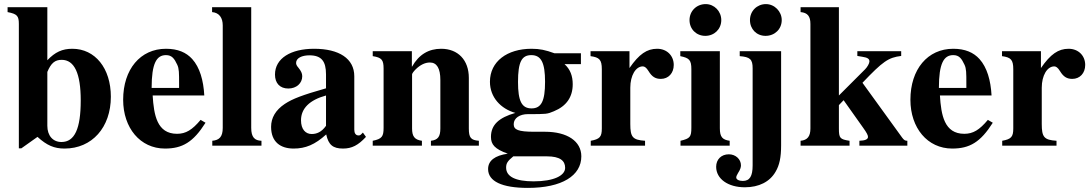

<svg xmlns="http://www.w3.org/2000/svg" viewBox="-20 -711 5326 937"><path d="M211 -676H17V-652C63 -643 72 -634 72 -594V13H84L163 -43C209 -1 245 14 295 14C429 14 521 -89 521 -239C521 -378 444 -473 333 -473C284 -473 249 -457 211 -417ZM211 -360C229 -403 248 -419 281 -419C343 -419 374 -353 374 -221C374 -82 344 -18 280 -18C238 -18 211 -49 211 -97Z M959 -126C918 -77 887 -58 844 -58C746 -58 731 -150 725 -245H977C973 -319 955 -382 918 -423C889 -455 848 -473 790 -473C665 -473 581 -373 581 -224C581 -87 664 14 785 14C870 14 923 -17 983 -112ZM854 -282H720C720 -402 744 -442 790 -442C819 -442 831 -425 845 -395C854 -376 854 -355 854 -303Z M1256 0V-24C1223 -25 1206 -41 1206 -87V-676H1015V-652C1050 -649 1067 -624 1067 -587V-87C1067 -43 1050 -27 1016 -24V0Z M1751 -64 1741 -54C1738 -51 1735 -50 1730 -50C1716 -50 1709 -61 1709 -78V-339C1709 -425 1635 -473 1513 -473C1400 -473 1322 -427 1322 -347C1322 -305 1346 -279 1387 -279C1427 -279 1455 -305 1455 -339C1455 -353 1449 -365 1436 -381C1427 -391 1425 -398 1425 -404C1425 -428 1454 -441 1490 -441C1549 -441 1571 -412 1571 -348V-280C1455 -247 1408 -229 1370 -204C1325 -174 1303 -136 1303 -92C1303 -18 1349 14 1413 14C1471 14 1517 -5 1572 -55C1583 -4 1605 14 1654 14C1697 14 1728 -2 1766 -43ZM1571 -97C1549 -66 1525 -57 1501 -57C1471 -57 1449 -80 1449 -124C1449 -182 1491 -223 1571 -245Z M2317 0V-24C2278 -27 2268 -39 2268 -84V-331C2268 -418 2215 -473 2133 -473C2073 -473 2025 -446 1991 -386H1990V-461H1799V-437C1843 -430 1852 -419 1852 -376V-87C1852 -45 1844 -33 1799 -24V0H2039V-24C2002 -29 1991 -47 1991 -84V-348C1991 -352 1998 -362 2008 -372C2030 -394 2054 -406 2078 -406C2112 -406 2129 -377 2129 -321V-84C2129 -44 2117 -28 2083 -24V0Z M2588 -68C2508 -68 2487 -78 2487 -105C2487 -135 2517 -154 2556 -154C2647 -154 2650 -154 2683 -168C2744 -193 2775 -237 2775 -300C2775 -340 2763 -373 2735 -398H2815V-451H2686C2642 -467 2614 -473 2574 -473C2455 -473 2371 -411 2371 -312C2371 -236 2424 -180 2495 -160C2415 -137 2376 -102 2376 -43C2376 -6 2394 16 2458 39C2395 48 2362 73 2362 114C2362 174 2430 206 2556 206C2723 206 2817 146 2817 52C2817 -22 2748 -68 2640 -68ZM2640 -312C2640 -218 2622 -182 2574 -182C2526 -182 2508 -218 2508 -311C2508 -409 2526 -442 2573 -442C2621 -442 2640 -405 2640 -312ZM2649 52C2714 52 2738 74 2738 108C2738 146 2683 174 2584 174C2496 174 2450 151 2450 107C2450 86 2457 75 2485 52Z M3052 -461H2862V-437C2905 -431 2917 -420 2917 -373V-84C2917 -43 2907 -32 2863 -24V0H3128V-24C3067 -28 3056 -42 3056 -106V-283C3056 -342 3082 -387 3117 -387C3125 -387 3134 -382 3145 -364C3162 -336 3179 -326 3205 -326C3242 -326 3268 -354 3268 -394C3268 -440 3234 -473 3187 -473C3137 -473 3099 -447 3052 -379Z M3500 -613C3500 -656 3466 -691 3424 -691C3379 -691 3345 -657 3345 -613C3345 -569 3378 -536 3422 -536C3466 -536 3500 -569 3500 -613ZM3541 0V-24C3506 -29 3493 -42 3493 -85V-461H3300V-437C3344 -428 3354 -418 3354 -373V-88C3354 -42 3347 -35 3301 -24V0Z M3795 -613C3795 -655 3760 -691 3718 -691C3674 -691 3640 -657 3640 -613C3640 -569 3672 -536 3716 -536C3761 -536 3795 -569 3795 -613ZM3792 -461H3590V-437C3641 -433 3653 -421 3653 -378V96C3653 149 3639 172 3605 172C3586 172 3573 165 3573 155C3573 150 3576 143 3582 133C3592 118 3596 106 3596 96C3596 66 3570 42 3537 42C3500 42 3475 67 3475 103C3475 162 3533 203 3615 203C3684 203 3737 176 3765 127C3784 95 3792 57 3792 -2Z M4408 0V-24C4397 -24 4392 -27 4383 -39L4189 -307C4289 -412 4315 -430 4378 -438V-461H4164V-438L4188 -434C4214 -430 4223 -424 4223 -411C4223 -402 4213 -384 4202 -373L4074 -245V-676H3887V-652C3921 -649 3935 -632 3935 -594V-84C3935 -45 3920 -27 3887 -24V0H4126V-24C4079 -31 4074 -37 4074 -84V-198L4097 -222L4192 -88C4210 -63 4216 -51 4216 -43C4216 -31 4202 -25 4174 -24V0Z M4801 -126C4760 -77 4729 -58 4686 -58C4588 -58 4573 -150 4567 -245H4819C4815 -319 4797 -382 4760 -423C4731 -455 4690 -473 4632 -473C4507 -473 4423 -373 4423 -224C4423 -87 4506 14 4627 14C4712 14 4765 -17 4825 -112ZM4696 -282H4562C4562 -402 4586 -442 4632 -442C4661 -442 4673 -425 4687 -395C4696 -376 4696 -355 4696 -303Z M5060 -461H4870V-437C4913 -431 4925 -420 4925 -373V-84C4925 -43 4915 -32 4871 -24V0H5136V-24C5075 -28 5064 -42 5064 -106V-283C5064 -342 5090 -387 5125 -387C5133 -387 5142 -382 5153 -364C5170 -336 5187 -326 5213 -326C5250 -326 5276 -354 5276 -394C5276 -440 5242 -473 5195 -473C5145 -473 5107 -447 5060 -379Z"/></svg>

Font: XITS Math
Style: Bold
Weight: 700
Designer: MicroPress Inc., with final additions and corrections provided by Coen Hoffman, Elsevier (retired)
Version: Version 1.105